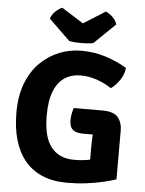

<svg xmlns="http://www.w3.org/2000/svg" viewBox="-61 -967 776 1031"><g transform="rotate(5 327.0 -452.0)"><path d="M601 -626.5Q598.5 -592.5 576.2 -560Q554 -527.5 529.5 -511.5Q493 -536 449.8 -550.8Q406.5 -565.5 364.5 -565.5Q314 -565.5 277 -541.5Q240 -517.5 219.8 -466.8Q199.5 -416 199.5 -336Q199.5 -219 242.8 -165Q286 -111 366.5 -111Q415.5 -111 454.5 -120Q493.5 -129 519 -136L602.5 -26.5Q573.5 -16.5 533 -7Q492.5 2.5 443.2 8.8Q394 15 339 15Q262 15 205 -9.5Q148 -34 110.5 -80Q73 -126 54.5 -191Q36 -256 36 -337Q36 -428 62.5 -495.8Q89 -563.5 134.5 -608.2Q180 -653 237 -675.5Q294 -698 355 -698Q424 -698 487 -678Q550 -658 601 -626.5ZM452.5 -185.5Q452.5 -221 455 -260.8Q457.5 -300.5 467 -334L602.5 -289V-26.5L452.5 -24.5ZM497 -388Q556.5 -388 579.5 -360.2Q602.5 -332.5 602.5 -289V-255H405.5Q379.5 -255 362.5 -261.2Q345.5 -267.5 337.2 -282Q329 -296.5 329 -322Q329 -337.5 332.2 -355.5Q335.5 -373.5 340.5 -388ZM467.5 -919Q482.5 -913.5 502 -896Q521.5 -878.5 529 -855L415 -744.5Q402 -741.5 384.8 -740.2Q367.5 -739 350 -739Q332.5 -739 315.2 -740.2Q298 -741.5 285 -744.5L171 -855Q178.5 -878.5 198 -896Q217.5 -913.5 232.5 -919L350 -845Z"/></g></svg>

Font: Signika SC
Style: Regular
Weight: 300
Designer: Anna Giedryś
Foundry: Anna Giedryś
Version: Version 2.000